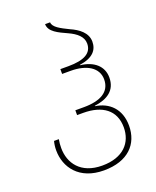

<svg xmlns="http://www.w3.org/2000/svg" viewBox="-143 -844 763 938"><g transform="rotate(-20 238.5 -375.0)"><path d="M234 10C360 10 423 -59 423 -154C423 -242 369 -290 299 -300V-302C366 -311 413 -341 413 -408C413 -467 369 -505 299 -513V-515C369 -525 395 -558 395 -601C395 -648 354 -677 313 -695C270 -716 234 -734 233 -760H207C207 -720 253 -700 299 -679C338 -661 368 -637 368 -601C368 -551 326 -528 244 -528H202V-503H247C329 -503 386 -469 386 -408C386 -343 332 -314 247 -314H202V-289H234C332 -289 396 -245 396 -155C396 -76 344 -15 234 -15C122 -15 74 -86 74 -164C74 -179 75 -194 78 -209H53C49 -194 47 -178 47 -162C47 -74 105 10 234 10Z"/></g></svg>

Font: Noto Sans Georgian SemiCondensed Thin
Style: Regular
Weight: 100
Width: 4
Designer: Monotype Design Team, Akaki Razmadze
Foundry: Google LLC
Version: Version 2.005